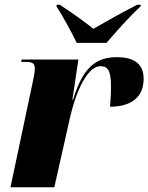

<svg xmlns="http://www.w3.org/2000/svg" viewBox="-20 -786 623 806"><path d="M302 -606H427C469 -654 515 -708 570 -759L571 -766H556C483 -729 412 -688 372 -665C341 -690 295 -724 231 -766H218L217 -759C239 -727 282 -648 302 -606ZM118 -444 24 0H208L272 -284C307 -439 359 -508 401 -508C428 -508 446 -497 446 -424C446 -402 445 -374 442 -338C524 -338 583 -373 583 -455C583 -516 545 -546 471 -546C387 -546 329 -508 287 -368H284L309 -536H71L69 -526H93C121 -526 126 -514 126 -500C126 -480 122 -464 118 -444Z"/></svg>

Font: Noto Serif Display SemiCondensed Black
Style: Italic
Weight: 900
Width: 4
Italic angle: -12°
Designer: Monotype Design Team
Foundry: Monotype Imaging Inc.
Version: Version 2.009